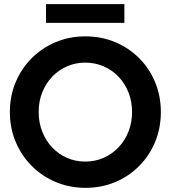

<svg xmlns="http://www.w3.org/2000/svg" viewBox="-20 -904 829 932"><path d="M395.1 7.8Q318.1 7.8 251.3 -20.1Q184.5 -48 134.4 -98.2Q84.2 -148.4 56.1 -215.4Q27.9 -282.4 27.9 -360.4Q27.9 -438.1 56 -504.9Q84 -571.6 133.9 -621.6Q183.9 -671.5 250.6 -699.5Q317.2 -727.5 394.3 -727.5Q472.3 -727.5 538.9 -699.5Q605.6 -671.5 655.5 -621.6Q705.4 -571.6 733.1 -504.8Q760.8 -437.9 760.8 -359.9Q760.8 -282.2 733.1 -215.3Q705.4 -148.4 655.5 -98.2Q605.6 -48 539.2 -20.1Q472.7 7.8 395.1 7.8ZM393.7 -119.7Q442.2 -119.7 483.7 -138.2Q525.1 -156.6 555.9 -189.3Q586.7 -222 603.9 -265.8Q621 -309.6 621 -360.4Q621 -412 603.6 -455.7Q586.3 -499.3 555.3 -531.7Q524.3 -564.1 482.9 -582Q441.5 -600 393.7 -600Q346.3 -600 305.3 -582Q264.2 -564.1 233.3 -531.7Q202.4 -499.3 185.1 -455.7Q167.7 -412 167.7 -360.4Q167.7 -309.4 184.9 -265.5Q202 -221.6 232.7 -189Q263.4 -156.4 304.5 -138Q345.7 -119.7 393.7 -119.7ZM203.4 -793V-883.8H583.8V-793Z"/></svg>

Font: Reddit Sans
Style: Regular
Weight: 400
Designer: Stephen Hutchings
Foundry: Reddit
Version: Version 1.014